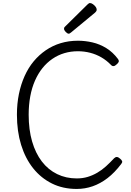

<svg xmlns="http://www.w3.org/2000/svg" viewBox="-20 -1220 858 1259"><path d="M483 19Q393 19 321 -16.5Q249 -52 197.5 -116.5Q146 -181 118.5 -270Q91 -359 91 -468Q91 -540 104 -603.5Q117 -667 141.5 -721.5Q166 -776 201 -818Q236 -860 280.5 -890.5Q325 -921 378 -937Q431 -953 491 -953Q538 -953 586 -942Q634 -931 677 -904.5Q720 -878 753 -834Q761 -823 758.5 -815Q756 -807 745 -798Q734 -787 724.5 -786.5Q715 -786 707 -795Q679 -824 644.5 -844Q610 -864 571 -874Q532 -884 491 -884Q444 -884 402 -871.5Q360 -859 323.5 -834Q287 -809 258.5 -773.5Q230 -738 209.5 -691.5Q189 -645 178.5 -588.5Q168 -532 168 -468Q168 -370 190.5 -292.5Q213 -215 254.5 -161Q296 -107 354.5 -78.5Q413 -50 483 -50Q522 -50 555 -60Q588 -70 618 -87.5Q648 -105 674.5 -129Q701 -153 728 -182Q737 -191 746.5 -190.5Q756 -190 767 -180Q779 -170 781 -162.5Q783 -155 775 -145Q732 -88 685 -52Q638 -16 587.5 1.5Q537 19 483 19ZM431 -999Q422 -999 411 -1010.5Q400 -1022 400 -1031Q400 -1034 400.5 -1037Q401 -1040 406 -1045L553 -1190Q558 -1194 561.5 -1197Q565 -1200 570 -1200Q579 -1200 589.5 -1192.5Q600 -1185 607 -1175.5Q614 -1166 614 -1157Q614 -1152 612 -1148Q610 -1144 603 -1137L447 -1008Q442 -1004 438 -1001.5Q434 -999 431 -999Z"/></svg>

Font: Playwrite US Modern Light
Style: Regular
Weight: 300
Designer: Veronika Burian, José Scaglione
Foundry: TypeTogether
Version: Version 1.003